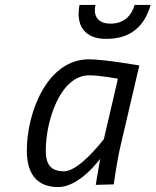

<svg xmlns="http://www.w3.org/2000/svg" viewBox="-20 -751 632 780"><path d="M303 -731C287 -648 323 -593 411 -593C515 -593 568 -648 592 -731H527C514 -687 484 -655 429 -655C376 -655 358 -688 368 -731H303ZM342 -445C389 -445 459 -431 459 -431L402 -186C402 -186 303 -55 240 -55C184 -55 166 -86 166 -139C166 -263 226 -445 342 -445ZM217 9C304 9 387 -106 387 -106C383 -85 369 0 369 0L442 -2C442 -2 455 -97 470 -160L546 -485C546 -485 404 -510 341 -510C172 -510 89 -295 89 -139C89 -47 128 9 217 9Z"/></svg>

Font: RazerF5
Style: Italic
Weight: 400
Foundry: Razer Inc.
Version: Version 2